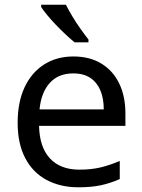

<svg xmlns="http://www.w3.org/2000/svg" viewBox="-20 -837 604 816"><path d="M292 -597Q361 -597 410.5 -567Q460 -537 486.5 -482.5Q513 -428 513 -355V-302H146Q148 -211 192.5 -163.5Q237 -116 317 -116Q368 -116 407.5 -125.5Q447 -135 489 -153V-76Q448 -58 408 -49.5Q368 -41 313 -41Q237 -41 178.5 -72Q120 -103 87.5 -164.5Q55 -226 55 -315Q55 -403 84.5 -466Q114 -529 167.5 -563Q221 -597 292 -597ZM291 -525Q228 -525 191.5 -484.5Q155 -444 148 -372H421Q421 -418 407 -452Q393 -486 364.5 -505.5Q336 -525 291 -525ZM260 -817Q271 -795 287.5 -767.5Q304 -740 322.5 -714Q341 -688 356 -669V-657H297Q280 -671 259 -690.5Q238 -710 217.5 -731.5Q197 -753 180.5 -773Q164 -793 155 -807V-817Z"/></svg>

Font: Noto Sans Tamil UI
Style: Regular
Weight: 400
Designer: Jelle Bosma - Monotype Design Team
Foundry: Monotype Imaging Inc.
Version: Version 2.004